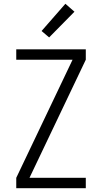

<svg xmlns="http://www.w3.org/2000/svg" viewBox="-20 -996 540 1016"><path d="M66 0V-55L364 -680H66V-735H434V-680L136 -55H434V0ZM240 -798 200 -832 326 -976 374 -934Z"/></svg>

Font: Iosevka SS04 Light
Style: Regular
Weight: 300
Monospace: yes
Designer: Belleve Invis
Foundry: Belleve Invis
Version: Version 19.0.0; ttfautohint (v1.8.4)